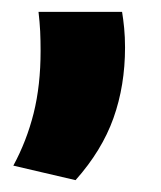

<svg xmlns="http://www.w3.org/2000/svg" viewBox="-20 -183 271 324"><path d="M186 -163Q188 -151 189.5 -135.8Q191 -120.5 191 -103Q191 -38.5 171.5 16.2Q152 71 107.5 121L2.5 96.5Q25 55 36.8 8Q48.5 -39 48.5 -97Q48.5 -114.5 47.8 -130Q47 -145.5 45 -163Z"/></svg>

Font: Anek Gurmukhi Medium
Style: Bold
Weight: 700
Version: Version 1.003